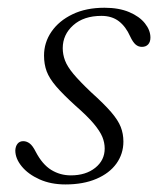

<svg xmlns="http://www.w3.org/2000/svg" viewBox="-20 -480 428 508"><path d="M167.5 -16Q207 -16 232 -36Q257 -56 257 -87Q257 -102.5 250.8 -117.8Q244.5 -133 228 -152.8Q211.5 -172.5 179.5 -200.5Q146.5 -230.5 128.5 -251.5Q110.5 -272.5 103.5 -291.2Q96.5 -310 96.5 -333Q96.5 -367.5 116.2 -396.2Q136 -425 171.8 -442.2Q207.5 -459.5 256.5 -459.5Q294.5 -459.5 321.8 -448Q349 -436.5 363.5 -418.2Q378 -400 378 -380.5Q378 -369 372 -362.5Q366 -356 355.5 -356Q346 -356 338.8 -362.2Q331.5 -368.5 324.5 -383.5Q313 -409.5 294.5 -423.8Q276 -438 248.5 -438Q201.5 -438 173.8 -413.2Q146 -388.5 146 -352.5Q146 -336 152 -320Q158 -304 174.2 -284.5Q190.5 -265 221 -236Q255.5 -205 274 -183.5Q292.5 -162 299.5 -144Q306.5 -126 306.5 -105.5Q306.5 -73 288 -47.2Q269.5 -21.5 235 -6.8Q200.5 8 153 8Q114.5 8 84.5 -5.5Q54.5 -19 37.5 -39.8Q20.5 -60.5 20.5 -82Q21 -93 26.5 -99.8Q32 -106.5 41.5 -106.5Q50.5 -106.5 58.5 -100.5Q66.5 -94.5 74.5 -78.5Q92 -45 115.5 -30.5Q139 -16 167.5 -16Z"/></svg>

Font: Fraunces ExtraLight
Style: Italic
Weight: 250
Italic angle: -16°
Version: Version 1.000;[b76b70a41]